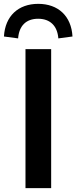

<svg xmlns="http://www.w3.org/2000/svg" viewBox="-60 -973 394 993"><path d="M204.6 0V-718.8H71.8V0ZM33.7 -774.4C38.6 -840.3 75.7 -876 137.2 -876C198.2 -876 236.8 -840.3 241.7 -774.4L314.9 -784.2C309.1 -890.1 240.7 -953.1 137.7 -953.1C34.7 -953.1 -33.7 -890.1 -39.6 -784.2Z"/></svg>

Font: Winston SemiBold
Style: Regular
Weight: 600
Designer: Vernon Adams, Kim Jin-seong, David Berlow, Cristiano Sobral
Foundry: The Winston Project Authors
Version: Version 3.004